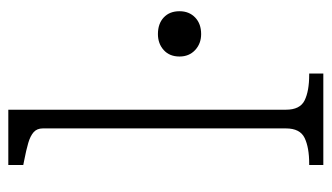

<svg xmlns="http://www.w3.org/2000/svg" viewBox="-188 -610 798 462"><g transform="rotate(-90 211.0 -379.0)"><path d="M178 -758V-90Q178 -56 200.5 -45Q223 -34 262 -34H265V0H45V-34H48Q87 -34 110 -45Q133 -56 133 -90V-675Q133 -689 124 -697Q115 -705 98 -710Q81 -715 55 -720L45 -722V-758ZM360 -294Q337 -294 321.5 -308.5Q306 -323 306 -346Q306 -370 321.5 -384Q337 -398 360 -398Q385 -398 400 -384Q415 -370 415 -346Q415 -323 400 -308.5Q385 -294 360 -294Z"/></g></svg>

Font: Roboto Serif Thin
Style: Regular
Weight: 250
Designer: Greg Gazdowicz
Foundry: Commercial Type
Version: Version 1.004